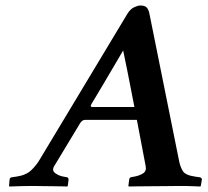

<svg xmlns="http://www.w3.org/2000/svg" viewBox="-20 -678 759 700"><path d="M633 -91Q637 -70 646.5 -54.5Q656 -39 692 -34L706 -32Q709 -32 712.5 -30Q716 -28 716 -23L712 0L710 2Q710 2 686.5 1Q663 0 634 0Q621 0 591 0.5Q561 1 528.5 1Q496 1 473 1.5Q450 2 450 2L448 0L451 -23Q452 -31 458 -32L469 -34Q487 -37 501 -45.5Q515 -54 511 -73L479 -241H290Q279 -241 271 -227L178 -73Q168 -57 181 -47Q194 -37 212 -34L223 -32Q230 -31 230 -23L227 0L225 2Q225 2 211 1.5Q197 1 176.5 1Q156 1 135.5 0.5Q115 0 101 0Q82 0 62 0.5Q42 1 28.5 1.5Q15 2 15 2L13 0L15 -23Q15 -28 18.5 -30Q22 -32 25 -32L39 -34Q75 -39 94 -57.5Q113 -76 124 -95L444 -627Q455 -645 469 -651.5Q483 -658 491 -658Q508 -658 515 -650.5Q522 -643 525 -627ZM316 -288H470Q462 -330 456 -360Q450 -390 444 -421Q438 -452 429 -494Q415 -470 395.5 -437Q376 -404 357.5 -372.5Q339 -341 326.5 -320.5Q314 -300 314 -300Q307 -288 316 -288Z"/></svg>

Font: Libertinus Serif SemiBold
Style: Italic
Weight: 600
Italic angle: -11.5°
Designer: Philipp H. Poll, Khaled Hosny
Foundry: Caleb Maclennan
Version: Version 7.051;RELEASE